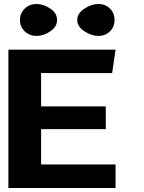

<svg xmlns="http://www.w3.org/2000/svg" viewBox="-20 -942 720 962"><path d="M22 0V-693H559L542 -576H186V-409H510V-295H186V-118H559V0ZM104 -785Q80 -808 80 -842Q80 -876 104 -899Q128 -922 163 -922Q198 -922 232 -899Q266 -876 266 -842Q266 -808 232 -785Q198 -762 163 -762Q128 -762 104 -785ZM402.5 -785.5Q367 -809 367 -842Q367 -875 402.5 -898.5Q438 -922 473 -922Q508 -922 531 -899Q554 -876 554 -842Q554 -808 531 -785Q508 -762 473 -762Q438 -762 402.5 -785.5Z"/></svg>

Font: Fix15 Mono
Style: Bold
Weight: 700
Designer: Carrois Corporate & Edenspiekermann AG
Foundry: Carrois Corporate GbR & Edenspiekermann AG
Version: Version 3.206